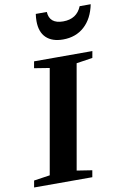

<svg xmlns="http://www.w3.org/2000/svg" viewBox="-108 -955 656 1012"><g transform="rotate(-10 220.5 -449.5)"><path d="M226.6 -48.8 308.1 -36.1 301.8 0H-9.8L-3.4 -36.1L82.5 -48.8L180.7 -606L99.1 -619.1L105.5 -654.8H417.5L411.1 -619.1L324.7 -606ZM276.9 -741.7Q218.3 -741.7 186.5 -772.2Q154.8 -802.7 154.8 -861.3Q154.8 -879.4 157.7 -899.4H216.8Q220.2 -835.4 293.5 -835.4Q366.7 -835.4 392.6 -899.4H451.7Q436.5 -824.2 390.9 -783Q345.2 -741.7 276.9 -741.7Z"/></g></svg>

Font: Liberation Serif
Style: Bold Italic
Weight: 700
Italic angle: -16.333°
Designer: Steve Matteson
Foundry: Ascender Corporation
Version: Version 2.1.5